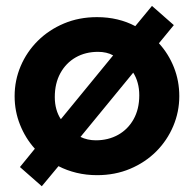

<svg xmlns="http://www.w3.org/2000/svg" viewBox="-20 -578 656 650"><path d="M121.5 52.5 47.5 -12.5 98 -74.5Q66 -110 47.8 -155.8Q29.5 -201.5 29.5 -252.5Q29.5 -306 50 -354.2Q70.5 -402.5 108 -439.8Q145.5 -477 196.5 -498.5Q247.5 -520 308.5 -520Q345 -520 377.5 -512.2Q410 -504.5 438 -489.5L494.5 -558L568.5 -493L518 -431.5Q550.5 -396 568.8 -350Q587 -304 587 -252.5Q587 -199.5 566.5 -151Q546 -102.5 508.8 -65.2Q471.5 -28 420.5 -6.5Q369.5 15 308.5 15Q272 15 239 7Q206 -1 178 -15.5ZM186 -174.5 363 -390.5Q352.5 -396.5 339.5 -399.5Q326.5 -402.5 312 -402.5Q269.5 -402.5 236.5 -383.8Q203.5 -365 184.5 -330.5Q165.5 -296 165.5 -249.5Q165.5 -227 170.8 -208.2Q176 -189.5 186 -174.5ZM304.5 -103Q346.5 -103 379.8 -121.5Q413 -140 432.2 -174.2Q451.5 -208.5 451.5 -255.5Q451.5 -278 446.2 -297.2Q441 -316.5 431 -332L252.5 -114.5Q263.5 -109 276.8 -106Q290 -103 304.5 -103Z"/></svg>

Font: Geologica Roman SemiBold
Style: Regular
Weight: 600
Designer: Sindre Bremnes, Frode Helland
Foundry: Monokrom Skriftforlag AS
Version: Version 1.010;gftools[0.9.28]